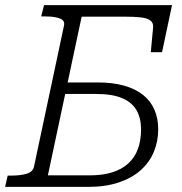

<svg xmlns="http://www.w3.org/2000/svg" viewBox="-39 -730 710 750"><path d="M633 -710 594 -526H550L559 -622Q561 -640 549 -649.5Q537 -659 511.5 -662Q486 -665 445 -665H280L148 -45H311Q361 -45 398.5 -56.5Q436 -68 461.5 -91Q487 -114 499.5 -147.5Q512 -181 512 -225Q512 -268 494.5 -299Q477 -330 438.5 -346.5Q400 -363 336 -363H187L198 -408H342Q401 -408 445.5 -395.5Q490 -383 519.5 -359.5Q549 -336 564 -302Q579 -268 579 -225Q579 -178 562 -137Q545 -96 511 -65.5Q477 -35 425.5 -17.5Q374 0 306 0H-19L-9 -44H2Q41 -44 65.5 -51.5Q90 -59 94 -80L211 -630Q214 -643 206.5 -650.5Q199 -658 180.5 -662Q162 -666 133 -666H122L133 -710Z"/></svg>

Font: Roboto Serif ExtraLight
Style: Italic
Weight: 250
Italic angle: -10°
Designer: Greg Gazdowicz
Foundry: Commercial Type
Version: Version 1.008